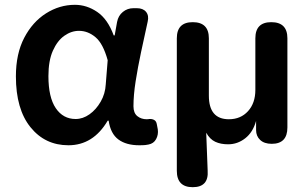

<svg xmlns="http://www.w3.org/2000/svg" viewBox="-20 -589 1276 797"><path d="M264 14Q167 14 106.5 -61Q46 -136 46 -272Q46 -366 80.5 -432Q115 -498 171 -533.5Q227 -569 291 -569Q340 -569 383.5 -539.5Q427 -510 452 -442H456L466 -498Q471 -524 490 -539.5Q509 -555 534 -555H548Q574 -555 586.5 -539.5Q599 -524 593 -499Q579 -436 565.5 -372.5Q552 -309 543 -251.5Q534 -194 534 -148Q534 -120 550 -107Q566 -94 589 -94Q596 -94 599 -95Q611 -96 620 -91Q629 -86 631 -73L635 -52Q638 -30 628 -11.5Q618 7 596 11Q592 12 583.5 13Q575 14 558 14Q504 14 471.5 -10Q439 -34 431 -88H427Q367 14 264 14ZM294 -95Q324 -95 351.5 -114.5Q379 -134 398 -167Q417 -200 419 -239L427 -339Q408 -408 376.5 -434.5Q345 -461 308 -461Q276 -461 247 -440.5Q218 -420 199.5 -378.5Q181 -337 181 -273Q181 -185 211.5 -140Q242 -95 294 -95Z M780 188Q714 188 714 120V-430Q714 -497 780 -497Q847 -497 847 -430V-192Q847 -94 930 -94Q979 -94 1009.5 -127.5Q1040 -161 1040 -216V-430Q1040 -497 1106 -497Q1173 -497 1173 -430V-60Q1173 8 1108 8Q1077 8 1060 -8Q1043 -24 1043 -49V-87Q1030 -40 998 -15Q966 10 927 10Q896 10 873.5 -0.5Q851 -11 836 -38L842 119Q847 188 780 188Z"/></svg>

Font: Chiron GoRound TC SB
Style: Regular
Weight: 500
Designer: Ryoko NISHIZUKA 西塚涼子 (kana, bopomofo & ideographs); Paul D. Hunt (Latin, Greek & Cyrillic); Sandoll Communications 산돌커뮤니
Foundry: Adobe
Version: Version 1.000;hotconv 1.1.1;makeotfexe 2.6.0